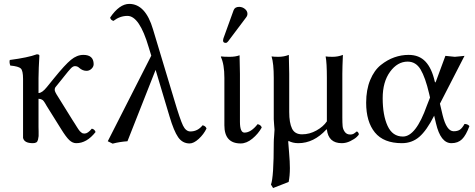

<svg xmlns="http://www.w3.org/2000/svg" viewBox="-20 -718 2413 976"><path d="M97.2 -316.9Q97.2 -358.9 85.7 -369.9Q74.2 -380.9 32.2 -384.8Q26.4 -401.9 29.8 -413.1Q122.6 -425.3 167 -441.9Q180.2 -441.9 180.2 -435.1Q176.3 -371.1 175.8 -321.3V-245.1Q193.8 -245.1 217.8 -274.9L255.9 -321.8Q310.1 -388.7 340.6 -413.8Q371.1 -439 403.8 -439Q455.6 -439 456.1 -392.1Q456.1 -378.9 445.1 -368.4Q434.1 -357.9 419.9 -357.9Q399.9 -357.9 382.8 -373Q374 -381.8 360.8 -381.8Q351.1 -381.8 340.1 -370.4Q329.1 -358.9 305.2 -328.6Q298.8 -320.8 295.9 -316.9L261.2 -273.9Q258.3 -270 258.1 -261Q257.8 -252 276.9 -223.1L349.1 -106.9Q354 -100.1 360.6 -89.1Q367.2 -78.1 370.6 -73Q374 -67.9 378.4 -61Q382.8 -54.2 386 -51Q389.2 -47.9 393.6 -44.4Q397.9 -41 401.4 -40Q404.8 -39.1 410.2 -39.1Q426.3 -39.1 446.8 -64Q460.9 -61 465.8 -46.9Q420.9 10.3 367.2 9.8Q349.1 9.8 332.5 -5.6Q315.9 -21 290 -63L216.8 -180.2Q215.8 -182.1 212.4 -188Q209 -193.8 207.5 -196Q206.1 -198.2 203.1 -202.6Q200.2 -207 198 -208.5Q195.8 -210 192.4 -211.9Q189 -213.9 185.1 -214.8Q181.2 -215.8 175.8 -215.8V-71.8Q175.8 -66.9 176.3 -50Q176.8 -33.2 176.3 -26.1Q175.8 -19 173.3 -8.5Q170.9 2 164.6 5.9Q158.2 9.8 147 9.8Q103 9.8 97.2 -17.1V-71.8Z M1029.8 -64.9Q1015.6 -35.2 990.2 -12Q964.8 11.2 943.8 11.2Q907.7 11.2 885.7 -20.3Q863.8 -51.8 841.8 -126L771 -362.8L627.9 0Q587.4 2.9 552.7 12.2L527.8 0L749 -435.1L735.8 -478Q689 -637.2 627.9 -637.2Q589.8 -637.2 556.6 -611.8Q541.5 -616.7 540 -628.9Q586.9 -697.8 636.7 -698.2Q719.7 -698.2 757.8 -568.8L864.7 -213.9Q895.5 -109.9 910.2 -79.8Q924.8 -49.8 947.8 -49.8Q984.9 -49.8 1009.8 -81.1Q1024.9 -78.1 1029.8 -64.9Z M1195.8 -683.1Q1211.9 -683.1 1224.9 -672.6Q1237.8 -662.1 1237.8 -647.9Q1237.8 -638.2 1231.4 -629.9L1139.6 -507.8Q1133.8 -500 1127.4 -500Q1113.3 -500 1113.8 -513.2Q1113.8 -517.1 1115.7 -522.9L1167.5 -666Q1173.8 -683.1 1195.8 -683.1ZM1120.6 -321.8Q1120.6 -391.6 1102.5 -429.2L1104.5 -431.2Q1116.7 -429.2 1147.5 -429.2Q1177.2 -429.2 1197.8 -437Q1199.7 -375 1199.7 -342.8V-99.1Q1199.7 -43.9 1222.7 -43.9Q1255.9 -43.9 1289.6 -86.9Q1306.6 -83 1310.5 -69.8Q1292.5 -37.6 1262.9 -13.2Q1233.4 11.2 1203.6 11.2Q1120.6 11.2 1120.6 -81.1Z M1639.2 -60.1Q1575.2 9.8 1496.6 9.8Q1467.8 9.8 1446.3 -2Q1446.3 -2 1445.8 0.5Q1445.3 2.9 1445.3 4.9Q1445.3 9.8 1449.5 57.4Q1453.6 105 1453.6 136.2Q1453.6 176.3 1447.3 207L1368.2 237.8L1357.4 220.2Q1371.6 183.1 1371.6 6.8Q1371.6 -7.3 1373.5 -28.1Q1375.5 -48.8 1375.5 -59.1Q1375.5 -64 1373.5 -83Q1371.6 -102.1 1371.6 -111.8V-321.8Q1371.6 -396 1360.4 -431.2Q1372.6 -429.2 1395.5 -429.2Q1423.3 -429.2 1448.2 -439Q1450.2 -375 1450.2 -342.8V-148.9Q1450.2 -93.8 1464.4 -64.5Q1478.5 -35.2 1515.6 -35.2Q1553.7 -35.2 1588.6 -54.7Q1623.5 -74.2 1641.6 -101.1V-321.8Q1641.6 -398.9 1635.3 -431.2Q1647.5 -429.2 1670.4 -429.2Q1698.2 -429.2 1723.1 -439Q1720.2 -375 1720.2 -342.8V-121.1Q1720.2 -92.3 1721.7 -76.7Q1723.1 -61 1732.7 -47.6Q1742.2 -34.2 1760.3 -34.2Q1774.4 -34.2 1783.4 -42Q1792.5 -49.8 1793.5 -49.8Q1796.4 -49.8 1800.3 -44.9Q1804.2 -40 1804.2 -35.2Q1804.2 -32.2 1793.2 -21.7Q1782.2 -11.2 1760.7 -0.7Q1739.3 9.8 1717.3 9.8Q1649.4 9.8 1641.6 -60.1Z M2216.3 -190.9 2230 -132.8Q2250 -50.8 2286.1 -50.8Q2305.2 -50.8 2317.1 -58.3Q2329.1 -65.9 2341.3 -87.9Q2357.4 -87.9 2366.2 -77.1Q2349.1 -30.3 2328.6 -10.3Q2308.1 9.8 2274.9 9.8Q2219.7 9.8 2196.3 -90.8L2187 -129.9Q2148.9 -54.7 2111.6 -22.5Q2074.2 9.8 2022.9 9.8Q1930.2 9.8 1885.7 -44.7Q1841.3 -99.1 1841.3 -195.8Q1841.3 -261.7 1861.8 -311.3Q1882.3 -360.8 1915.8 -387.5Q1949.2 -414.1 1984.6 -426.5Q2020 -439 2057.1 -439Q2110.8 -439 2142.8 -405Q2174.8 -371.1 2189.9 -304.2Q2192.4 -294.4 2195.3 -302.7Q2195.8 -303.7 2196.8 -306.2L2244.1 -434.1Q2251 -434.1 2268.1 -431.6Q2285.2 -429.2 2292 -429.2Q2299.8 -429.2 2317.4 -431.6Q2335 -434.1 2341.3 -434.1ZM2166 -222.2 2161.1 -243.2Q2142.1 -324.2 2118.2 -364.5Q2094.2 -404.8 2052.2 -404.8Q2000.5 -404.8 1962.9 -353.3Q1925.3 -301.8 1925.3 -219.2Q1925.3 -132.3 1950.2 -78.1Q1975.1 -23.9 2028.3 -23.9Q2094.2 -23.9 2149.9 -181.2Z"/></svg>

Font: Linux Libertine O
Style: Regular
Weight: 400
Designer: Philipp H. Poll
Foundry: Philipp H. Poll
Version: Version 5.3.0